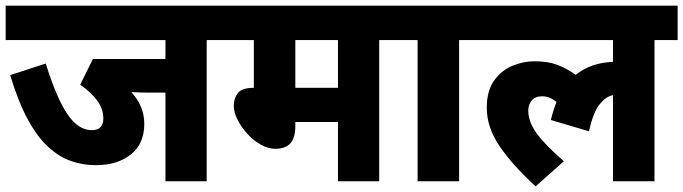

<svg xmlns="http://www.w3.org/2000/svg" viewBox="-20 -642 2420 680"><path d="M712 -500V0H566V-314H504Q488 -314 473 -314.5Q458 -315 445 -316Q467 -292 479 -264Q491 -236 491 -203Q491 -133 443.5 -95Q396 -57 319 -57Q274 -57 232 -71.5Q190 -86 151.5 -121Q113 -156 79 -218Q45 -280 16 -376L142 -417Q180 -295 218.5 -238Q257 -181 305 -181Q346 -181 346 -223Q346 -256 324.5 -285.5Q303 -315 264 -342L309 -433H566V-500H0V-622H795V-500Z M1323 -500V0H1177V-210H1026V-197Q1026 -153 1008 -134Q990 -115 955 -115Q930 -115 904 -129.5Q878 -144 856.5 -167.5Q835 -191 821.5 -217.5Q808 -244 808 -268Q808 -294 822.5 -312.5Q837 -331 879 -331V-500H781V-622H1405V-500ZM1177 -500H1026V-331H1177Z M1606 -500V0H1459V-500H1391V-622H1688V-500Z M1674 -500V-622H2380V-500H2298V0H2151V-305Q2127 -301 2104 -273Q2081 -245 2066 -177L1931 -217Q1939 -251 1951 -281Q1940 -290 1927.5 -295.5Q1915 -301 1900 -301Q1876 -301 1863.5 -286.5Q1851 -272 1851 -250Q1851 -211 1880.5 -170Q1910 -129 1977 -71L1877 18Q1795 -57 1749.5 -124Q1704 -191 1704 -260Q1704 -321 1730.5 -357.5Q1757 -394 1796 -409.5Q1835 -425 1872 -425Q1919 -425 1952 -413Q1985 -401 2019 -377Q2073 -420 2151 -423V-500Z"/></svg>

Font: Noto Sans Devanagari UI SemiCondensed ExtraBold
Style: Regular
Weight: 800
Width: 4
Designer: Jelle Bosma - Monotype Design Team
Foundry: Monotype Imaging Inc.
Version: Version 2.004; ttfautohint (v1.8.4.7-5d5b)